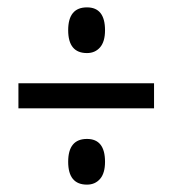

<svg xmlns="http://www.w3.org/2000/svg" viewBox="-20 -613 470 521"><path d="M216 -469Q165 -469 165 -531Q165 -593 216 -593Q265 -593 265 -531Q265 -500 251.5 -484.5Q238 -469 216 -469ZM30 -319V-387H398V-319ZM216 -112Q165 -112 165 -174Q165 -236 216 -236Q265 -236 265 -174Q265 -143 251.5 -127.5Q238 -112 216 -112Z"/></svg>

Font: Noto Sans Lao ExtraCondensed
Style: Regular
Weight: 400
Width: 2
Designer: Monotype Design Team
Foundry: Monotype Imaging Inc.
Version: Version 2.003; ttfautohint (v1.8.4.7-5d5b)